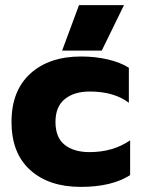

<svg xmlns="http://www.w3.org/2000/svg" viewBox="-20 -716 554 751"><path d="M289 -696H465L378 -518H223ZM25 -239Q25 -361 98.5 -428Q172 -495 297 -495Q353 -495 402 -483.5Q451 -472 484 -451V-314Q426 -358 331 -358Q270 -358 233.5 -328.5Q197 -299 197 -239Q197 -178 233 -149.5Q269 -121 330 -121Q422 -121 489 -167V-31Q417 15 296 15Q171 15 98 -51Q25 -117 25 -239Z"/></svg>

Font: Readiness
Style: Bold
Weight: 700
Designer: Katatrad Team
Foundry: CadsonDemak
Version: Version 1.00;January 16, 2020;FontCreator 12.0.0.2550 64-bit